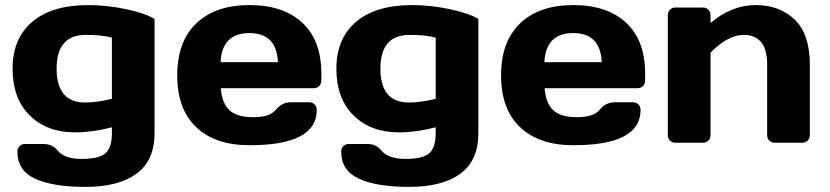

<svg xmlns="http://www.w3.org/2000/svg" viewBox="-20 -565 3286 760"><path d="M330.1 -544.9Q400.9 -544.9 477.1 -529.1Q553.2 -513.2 591.8 -490.2V-38.1Q591.8 70.8 520 122.8Q448.2 174.8 318.6 174.8Q189 174.8 118.9 142.3Q48.8 109.9 48.8 35.2Q48.8 22 57.4 13.4Q65.9 4.9 79.1 4.9H151.9Q187 4.9 208 30.8Q234.9 64 303.5 64Q372.1 64 397.5 41.5Q422.9 19 422.9 -38.1V-61Q344.7 -41 276.9 -41Q166 -41 97.9 -107.9Q29.8 -174.8 29.8 -293.5Q29.8 -412.1 107.4 -478.5Q185.1 -544.9 330.1 -544.9ZM319.8 -426.8Q204.1 -427.2 204.1 -293.2Q204.1 -159.2 316.9 -159.2Q363.8 -159.2 422.9 -173.8V-416Q380.9 -427.2 319.8 -426.8Z M1252 -273.9V-246.1Q1252 -232.9 1243.4 -224.4Q1234.9 -215.8 1221.7 -215.8H854Q858.9 -155.8 888.4 -128.4Q918 -101.1 982.9 -101.1Q1047.9 -101.1 1071.8 -130.4Q1095.7 -159.7 1130.9 -160.2H1203.6Q1216.8 -160.2 1225.3 -151.6Q1233.9 -143.1 1233.9 -129.9Q1233.9 10.3 966.8 9.8Q832 9.8 756.8 -61.5Q681.6 -132.8 681.6 -266.8Q681.6 -400.9 757.3 -472.9Q833 -544.9 967.3 -544.9Q1101.6 -544.9 1176.8 -474.9Q1252 -404.8 1252 -273.9ZM853 -318.8H1080.1Q1075.2 -434.1 967 -434.1Q858.9 -434.1 853 -318.8Z M1611.8 -544.9Q1682.6 -544.9 1758.8 -529.1Q1835 -513.2 1873.5 -490.2V-38.1Q1873.5 70.8 1801.8 122.8Q1730 174.8 1600.3 174.8Q1470.7 174.8 1400.6 142.3Q1330.6 109.9 1330.6 35.2Q1330.6 22 1339.1 13.4Q1347.7 4.9 1360.8 4.9H1433.6Q1468.8 4.9 1489.7 30.8Q1516.6 64 1585.2 64Q1653.8 64 1679.2 41.5Q1704.6 19 1704.6 -38.1V-61Q1626.5 -41 1558.6 -41Q1447.8 -41 1379.6 -107.9Q1311.5 -174.8 1311.5 -293.5Q1311.5 -412.1 1389.2 -478.5Q1466.8 -544.9 1611.8 -544.9ZM1601.6 -426.8Q1485.8 -427.2 1485.8 -293.2Q1485.8 -159.2 1598.6 -159.2Q1645.5 -159.2 1704.6 -173.8V-416Q1662.6 -427.2 1601.6 -426.8Z M2533.7 -273.9V-246.1Q2533.7 -232.9 2525.1 -224.4Q2516.6 -215.8 2503.4 -215.8H2135.7Q2140.6 -155.8 2170.2 -128.4Q2199.7 -101.1 2264.6 -101.1Q2329.6 -101.1 2353.5 -130.4Q2377.4 -159.7 2412.6 -160.2H2485.4Q2498.5 -160.2 2507.1 -151.6Q2515.6 -143.1 2515.6 -129.9Q2515.6 10.3 2248.5 9.8Q2113.8 9.8 2038.6 -61.5Q1963.4 -132.8 1963.4 -266.8Q1963.4 -400.9 2039.1 -472.9Q2114.7 -544.9 2249 -544.9Q2383.3 -544.9 2458.5 -474.9Q2533.7 -404.8 2533.7 -273.9ZM2134.8 -318.8H2361.8Q2356.9 -434.1 2248.8 -434.1Q2140.6 -434.1 2134.8 -318.8Z M2623.5 -29.8V-504.9Q2623.5 -518.1 2632.1 -526.6Q2640.6 -535.2 2653.3 -535.2H2762.7Q2775.4 -535.2 2783.9 -526.6Q2792.5 -518.1 2792.5 -504.9V-474.1Q2876.5 -544.9 2971.4 -544.9Q3066.4 -544.9 3126 -487.1Q3185.5 -429.2 3185.5 -310.1V-29.8Q3185.5 -17.1 3177 -8.5Q3168.5 0 3155.3 0H3046.4Q3033.7 0 3025.1 -8.5Q3016.6 -17.1 3016.6 -29.8V-310.1Q3016.6 -426.8 2923.3 -426.8Q2862.3 -426.8 2792.5 -356.9V-29.8Q2792.5 -17.1 2783.9 -8.5Q2775.4 0 2762.7 0H2653.3Q2640.6 0 2632.1 -8.5Q2623.5 -17.1 2623.5 -29.8Z"/></svg>

Font: Days One
Style: Regular
Weight: 400
Designer: Alexander Kalachev, Alexey Maslov, Jovanny Lemonad
Foundry: Alexander Kalachev, Alexey Maslov, Jovanny Lemonad
Version: Version 1.002